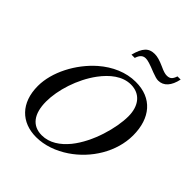

<svg xmlns="http://www.w3.org/2000/svg" viewBox="-238 -1027 1198 1198"><g transform="rotate(45 361.0 -428.0)"><path d="M634 -874C623 -841 610 -830 583 -830C568 -830 551 -835 521 -849C483 -866 458 -873 435 -873C383 -873 355 -844 335 -767H364C374 -799 390 -814 415 -814C432 -814 456 -807 510 -785C536 -775 554 -770 567 -770C615 -770 648 -807 662 -874ZM594 -481C594 -379 549 -214 465 -110C419 -54 362 -15 295 -15C211 -15 165 -75 165 -184C165 -284 206 -417 279 -516C328 -582 391 -633 465 -633C545 -633 594 -575 594 -481ZM699 -418C699 -570 618 -667 474 -666C389 -666 306 -629 237 -569C133 -478 60 -338 60 -216C60 -67 148 18 278 18C352 18 427 -9 492 -53C611 -133 699 -272 699 -418Z"/></g></svg>

Font: XITS
Style: Italic
Weight: 400
Italic angle: -16.33°
Designer: MicroPress Inc., with final additions and corrections provided by Coen Hoffman, Elsevier (retired)
Version: Version 1.302